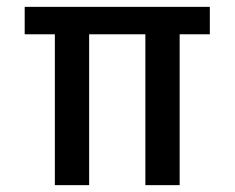

<svg xmlns="http://www.w3.org/2000/svg" viewBox="-20 -540 684 560"><path d="M404 -440H240V0H140V-440H52V-520H592V-440H504V0H404Z"/></svg>

Font: M PLUS 1p Medium
Style: Regular
Weight: 500
Version: Version 1.062